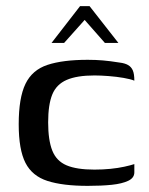

<svg xmlns="http://www.w3.org/2000/svg" viewBox="-20 -600 486 626"><path d="M266 6Q185 6 135 -10Q85 -26 63 -69Q41 -112 41 -195Q41 -281 63 -326.5Q85 -372 135 -388.5Q185 -405 266 -405Q292 -405 315.5 -403Q339 -401 370 -396Q387 -394 397.5 -388Q408 -382 413 -370.5Q418 -359 418 -337Q406 -342 383 -346Q360 -350 334 -352Q308 -354 288 -354Q231 -354 197.5 -339.5Q164 -325 150.5 -292Q137 -259 137 -201Q137 -143 150.5 -109Q164 -75 197 -61Q230 -47 288 -47Q315 -47 340 -49.5Q365 -52 385.5 -56.5Q406 -61 418 -65V-38Q418 -20 398 -10.5Q378 -1 344.5 2.5Q311 6 266 6ZM148 -460 241 -580H272L366 -460H322L256 -535L189 -460Z"/></svg>

Font: Genos Thin Medium
Style: Regular
Weight: 500
Version: Version 1.010